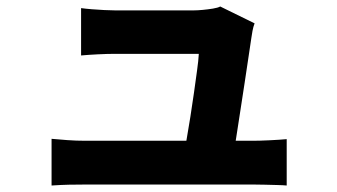

<svg xmlns="http://www.w3.org/2000/svg" viewBox="-20 -549 1040 592"><path d="M765 -477Q761 -467 758.5 -453.5Q756 -440 755 -432Q752 -411 746.5 -375Q741 -339 734.5 -295Q728 -251 721 -207Q714 -163 708.5 -126Q703 -89 699 -67H546Q550 -88 555.5 -120Q561 -152 567 -189Q573 -226 578 -262.5Q583 -299 587.5 -331Q592 -363 593 -383Q579 -383 552.5 -383Q526 -383 492 -383Q458 -383 425.5 -383Q393 -383 368.5 -383Q344 -383 335 -383Q311 -383 281.5 -381.5Q252 -380 230 -378V-524Q244 -522 263 -520.5Q282 -519 301.5 -518Q321 -517 334 -517Q350 -517 375.5 -517Q401 -517 430 -517Q459 -517 487.5 -517Q516 -517 540 -517Q564 -517 578 -517Q589 -517 605 -518.5Q621 -520 636.5 -522.5Q652 -525 659 -529ZM139 -121Q160 -119 187.5 -117Q215 -115 242 -115Q257 -115 298 -115Q339 -115 393.5 -115Q448 -115 506.5 -115Q565 -115 619 -115Q673 -115 711 -115Q749 -115 761 -115Q780 -115 811.5 -116.5Q843 -118 864 -120V23Q854 22 835 21.5Q816 21 796.5 20.5Q777 20 763 20Q750 20 710.5 20Q671 20 617 20Q563 20 503 20Q443 20 388 20Q333 20 294 20Q255 20 242 20Q215 20 192 20.5Q169 21 139 23Z"/></svg>

Font: Noto Sans KR ExtraBold
Style: Regular
Weight: 800
Designer: Ryoko NISHIZUKA  (kana, bopomofo & ideographs); Paul D. Hunt (Latin, Greek & Cyrillic); Sandoll Communications , Soo-you
Foundry: Adobe
Version: Version 2.004-H2;hotconv 1.0.118;makeotfexe 2.5.65603